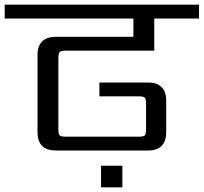

<svg xmlns="http://www.w3.org/2000/svg" viewBox="-40 -642 869 819"><path d="M391 157V65H482V157ZM618 -426H240Q220 -426 214.5 -420Q209 -414 209 -395V-90Q209 -70 214.5 -64.5Q220 -59 240 -59H552Q572 -59 577.5 -64.5Q583 -70 583 -90V-200Q583 -220 577.5 -225.5Q572 -231 552 -231H384V-290H591Q669 -290 669 -211V-79Q669 0 591 0H199Q120 0 120 -79V-406Q120 -485 199 -485H529V-563H-20V-622H809V-563H618Z"/></svg>

Font: Sarpanch
Style: Regular
Weight: 400
Designer: Manushi Parikh (Devanagari and Latin), Jyotish Sonowal (Devanagari)
Foundry: Indian Type Foundry
Version: Version 2.004;PS 1.0;hotconv 1.0.78;makeotf.lib2.5.61930; tt